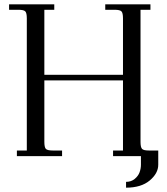

<svg xmlns="http://www.w3.org/2000/svg" viewBox="-20 -722 771 888"><path d="M22 -676.8V-702.1H231V-676.8H185.1V-376H548.8V-637.2Q548.8 -662.1 541.7 -669.4Q534.7 -676.8 509.8 -676.8H466.8V-702.1H675.8V-676.8H629.9V-65.9Q629.9 -41 637 -33.4Q644 -25.9 668.9 -25.9H711.9V40Q711.9 79.6 672.4 112.8Q632.8 146 563 146V119.1Q586.4 119.1 602.8 105.7Q619.1 92.3 625.5 75Q631.8 57.6 631.8 40V0H502.9V-25.9H548.8V-350.1H185.1V-65.9Q185.1 -41 192.1 -33.4Q199.2 -25.9 224.1 -25.9H267.1V0H58.1V-25.9H104V-637.2Q104 -662.1 96.9 -669.4Q89.8 -676.8 64.9 -676.8Z"/></svg>

Font: Dihjauti
Style: Regular
Weight: 400
Designer: T. Christopher White
Version: Version 3.0.0